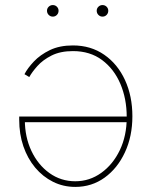

<svg xmlns="http://www.w3.org/2000/svg" viewBox="-20 -734 605 762"><path d="M269.5 -553.7Q340.3 -553.7 393.6 -516.8Q446.8 -480 476.1 -416.3Q505.4 -352.5 505.4 -272.5Q505.4 -192.9 475.8 -129.4Q446.3 -65.9 395.3 -29.1Q344.2 7.8 278.8 7.8Q231 7.8 190.4 -12.5Q149.9 -32.7 119.6 -68.8Q89.4 -105 72.8 -153.3Q56.2 -201.7 56.2 -259.3V-271.5H493.7V-249H68.8L78.6 -258.3Q78.6 -190.4 104.7 -135Q130.9 -79.6 176.3 -47.1Q221.7 -14.6 278.8 -14.6Q335.4 -14.6 381.8 -47.9Q428.2 -81.1 455.6 -138.2Q482.9 -195.3 482.9 -267.1V-270Q482.9 -341.8 457.8 -401.1Q432.6 -460.4 385 -495.8Q337.4 -531.2 269.5 -531.2Q219.7 -531.2 184.8 -513.7Q149.9 -496.1 128.4 -471.9Q106.9 -447.8 96.2 -428.2L77.1 -439.5Q89.4 -463.4 114.5 -490Q139.6 -516.6 178 -535.2Q216.3 -553.7 269.5 -553.7ZM386.7 -668Q377.4 -668 370.6 -674.8Q363.8 -681.6 363.8 -691.4Q363.8 -700.7 370.6 -707.3Q377.4 -713.9 386.7 -713.9Q396.5 -713.9 403.1 -707.3Q409.7 -700.7 409.7 -691.4Q409.7 -681.6 403.1 -674.8Q396.5 -668 386.7 -668ZM189.5 -668Q180.2 -668 173.3 -674.8Q166.5 -681.6 166.5 -691.4Q166.5 -700.7 173.3 -707.3Q180.2 -713.9 189.5 -713.9Q199.2 -713.9 205.8 -707.3Q212.4 -700.7 212.4 -691.4Q212.4 -681.6 205.8 -674.8Q199.2 -668 189.5 -668Z"/></svg>

Font: Inter 16pt Thin
Style: Regular
Weight: 250
Version: Version 4.001;git-66647c0bb